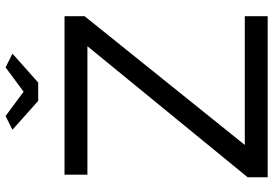

<svg xmlns="http://www.w3.org/2000/svg" viewBox="-162 -794 956 671"><g transform="rotate(-90 315.5 -458.0)"><path d="M32 -70 490 -630H41V-710H595V-640L145 -80H595V0H32ZM246 -916 331 -853 416 -916 464 -892 363 -802H299L198 -892Z"/></g></svg>

Font: Raleway Medium
Style: Regular
Weight: 500
Designer: Matt McInerney, Pablo Impallari, Rodrigo Fuenzalida
Foundry: Matt McInerney, Pablo Impallari, Rodrigo Fuenzalida
Version: Version 4.026